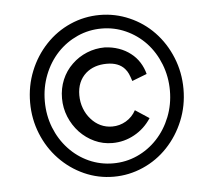

<svg xmlns="http://www.w3.org/2000/svg" viewBox="-43 -633 673 604"><g transform="rotate(-5 293.5 -331.5)"><path d="M122.1 -150.9Q88.4 -186 69.6 -232.7Q50.8 -279.3 50.8 -331.1Q50.8 -383.8 69.6 -430.4Q88.4 -477.1 122.1 -512.7Q155.3 -547.9 199.5 -567.4Q243.7 -586.9 293 -586.9Q341.3 -586.9 385.7 -567.6Q430.2 -548.3 463.4 -513.7Q497.1 -478.5 516.1 -431.6Q535.2 -384.8 535.2 -332Q535.2 -279.3 516.1 -232.7Q497.1 -186 463.4 -150.4Q430.2 -115.2 385.7 -95.7Q341.3 -76.2 293 -76.2Q244.1 -76.2 200 -95.9Q155.8 -115.7 122.1 -150.9ZM434.1 -179.7Q461.4 -209 476.8 -248Q492.2 -287.1 492.2 -331.1Q492.2 -375 476.8 -414.3Q461.4 -453.6 434.1 -482.9Q406.7 -511.7 370.8 -527.8Q335 -543.9 294.9 -543.9Q254.4 -543.9 218.5 -527.8Q182.6 -511.7 155.3 -482.9Q127.9 -453.6 112.5 -414.3Q97.2 -375 97.2 -331.1Q97.2 -287.1 112.5 -248Q127.9 -209 155.3 -179.7Q182.6 -150.4 218.5 -134.3Q254.4 -118.2 294.9 -118.2Q335 -118.2 370.8 -134.3Q406.7 -150.4 434.1 -179.7ZM194.8 -228Q174.8 -249.5 163.3 -277.3Q151.9 -305.2 151.9 -335.9Q151.9 -367.2 163.3 -394.5Q174.8 -421.9 195.8 -441.9Q216.3 -461.9 243.2 -472.9Q270 -483.9 299.8 -483.9Q323.2 -482.9 344 -475.6Q364.7 -468.3 380.9 -455.6Q397 -443.4 408 -426Q418.9 -408.7 423.8 -389.2L377 -371.1Q372.1 -386.2 368.4 -394.5Q364.7 -402.8 357.9 -410.6Q338.9 -432.1 301.8 -432.1Q261.2 -432.1 235.4 -409.7Q207 -384.3 207 -340.8Q207 -318.8 214.4 -299.3Q221.7 -279.8 234.9 -265.1Q248 -250 265.1 -241.9Q282.2 -233.9 301.8 -233.9Q325.2 -233.9 345.5 -245.8Q365.7 -257.8 377 -278.8L420.9 -250Q399.9 -217.8 367.4 -200Q335 -182.1 297.9 -182.1Q268.1 -182.1 241.7 -194.3Q215.3 -206.5 194.8 -228Z"/></g></svg>

Font: Pattaya
Style: Regular
Weight: 400
Designer: Pablo Impallari / Thai characters Designed by Thanarat Vachiruckul and Suppakit Chalermlarp
Foundry: Pablo Impallari
Version: Version 1.007;September 16, 2023;FontCreator 15.0.0.2934 64-